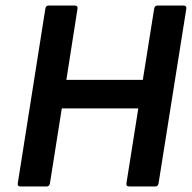

<svg xmlns="http://www.w3.org/2000/svg" viewBox="-20 -675 695 695"><path d="M55.1 0Q42.4 0 44.4 -11.7L144.1 -643.3Q145.4 -655 156.5 -655H249.8Q262.5 -655 260.5 -643.3L220.2 -385.9H497L538 -643.3Q540 -655 550.4 -655H643.7Q649.7 -655 652.5 -652Q655.4 -649 654.4 -643.3L554 -11.7Q552 0 542 0H448.4Q435.7 0 437.7 -11.7L480.6 -282.6H203.7L160.8 -11.7Q158.8 0 149.1 0Z"/></svg>

Font: Sofia Sans Hairline
Style: Italic
Weight: 1
Italic angle: -9°
Designer: Botio Nikoltchev, Ani Petrova
Foundry: lettersoup
Version: Version 4.102